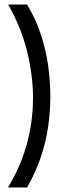

<svg xmlns="http://www.w3.org/2000/svg" viewBox="-20 -708 294 843"><path d="M16 -688H99Q138 -623 160 -555Q182 -487 191.5 -419Q201 -351 201 -285Q201 -220 191.5 -153Q182 -86 159.5 -19Q137 48 99 115H15Q50 58 74.5 -5Q99 -68 112 -137Q125 -206 125 -280Q125 -327 118.5 -377.5Q112 -428 99.5 -480Q87 -532 66 -584.5Q45 -637 16 -688Z"/></svg>

Font: Bricolage Grotesque 72pt Light
Style: Regular
Weight: 300
Designer: Mathieu Triay
Foundry: Atelier Triay
Version: Version 1.001;gftools[0.9.33.dev8+g029e19f]